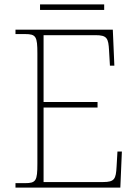

<svg xmlns="http://www.w3.org/2000/svg" viewBox="-20 -848 625 868"><path d="M161 -803H451V-828H161ZM50 0H524L531 -163H511L507 -94C504 -39 498 -25 446 -25H177V-362H421V-387H177V-689H412C464 -689 470 -675 473 -620L477 -551H497L490 -714H50V-694H93C143 -694 149 -683 149 -606V-108C149 -31 143 -20 93 -20H50Z"/></svg>

Font: Noto Serif Gurmukhi Thin
Style: Regular
Weight: 100
Designer: Vaibhav Singh and the Monotype Design Team
Foundry: Monotype Imaging Inc.
Version: Version 2.004